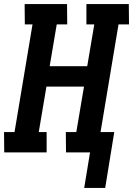

<svg xmlns="http://www.w3.org/2000/svg" viewBox="-25 -755 659 951"><path d="M392 176 421 0H302L301 -101H353L391 -326H205L167 -101H206V0H-4L-5 -101H47L136 -634H98L97 -735H307L308 -634H256L221 -427H407L442 -634H403V-735H613L614 -634H562L473 -101H541L496 176Z"/></svg>

Font: Iosevka Etoile
Style: Bold Italic
Weight: 700
Italic angle: -9°
Designer: Belleve Invis
Foundry: Belleve Invis
Version: Version 28.1.0; ttfautohint (v1.8.4)